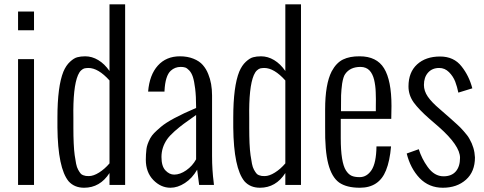

<svg xmlns="http://www.w3.org/2000/svg" viewBox="-20 -860 2250 893"><path d="M138.2 -719.2H64V-806.2H138.2ZM138.2 0H64V-585H138.2Z M489.3 -100.1V-485.8Q437 -543.9 391.1 -543.9Q379.9 -543.5 373 -542Q366.2 -540.5 357.7 -533Q349.1 -525.4 342.8 -510.7Q318.8 -455.1 321.3 -312V-266.1Q321.3 -225.6 322.8 -193.4Q324.2 -161.1 327.4 -138.2Q330.6 -115.2 334 -98.4Q337.4 -81.5 343.3 -71Q349.1 -60.5 354 -54.2Q358.9 -47.9 366.5 -45.2Q374 -42.5 379.2 -41.7Q384.3 -41 393.1 -41Q414.6 -41 440.7 -57.4Q466.8 -73.7 489.3 -100.1ZM562 0H489.3V-55.2Q445.3 13.2 371.1 13.2Q326.2 13.2 299.3 -16.6Q249 -77.6 247.1 -267.1V-313Q247.1 -458 274.9 -526.9Q287.1 -555.7 305.7 -572.8Q324.7 -590.3 339.8 -593.8Q355.5 -598.1 376.5 -598.1Q407.7 -598.1 437 -580.6Q466.3 -563 489.3 -529.8V-839.8H562Z M892.1 -119.1V-325.2Q837.4 -286.1 835.4 -284.7Q814 -269 792 -249.5Q768.1 -228 757.3 -212.4Q731 -174.3 731 -129.9Q731 -87.4 749 -67.9Q767.6 -47.9 790 -47.9Q817.4 -47.9 846.2 -67.9Q875.5 -88.4 892.1 -119.1ZM975.1 0H906.2L897 -70.8Q874 -30.8 840.1 -8.8Q806.2 13.2 772.9 13.2Q728 13.2 692.9 -22.9Q658.2 -59.1 658.2 -117.2Q658.2 -141.1 661.1 -166.5Q663.6 -188 678.7 -216.8Q686.5 -230.5 697 -241.2Q707.5 -252 728.5 -270Q771.5 -306.6 892.1 -357.9V-362.8Q892.1 -412.1 887.7 -447.8Q883.3 -483.4 877 -502.4Q870.6 -521.5 860.1 -532.5Q849.6 -543.5 841.1 -546.1Q832.5 -548.8 820.3 -548.8Q793.9 -548.8 774.4 -531.2Q748.5 -507.8 745.1 -437V-434.1H668.9Q675.3 -511.7 714.1 -554.9Q752.9 -598.1 816.9 -598.1Q852.1 -598.1 879.9 -586.9Q907.7 -575.7 923.3 -557.6Q939.5 -539.1 948.7 -515.1Q966.3 -472.7 966.3 -416V-134.8Q966.3 -100.1 968.3 -70.3Q970.7 -34.7 973.1 -19Z M1307.1 -100.1V-485.8Q1254.9 -543.9 1209 -543.9Q1197.8 -543.5 1190.9 -542Q1184.1 -540.5 1175.5 -533Q1167 -525.4 1160.6 -510.7Q1136.7 -455.1 1139.2 -312V-266.1Q1139.2 -225.6 1140.6 -193.4Q1142.1 -161.1 1145.3 -138.2Q1148.4 -115.2 1151.9 -98.4Q1155.3 -81.5 1161.1 -71Q1167 -60.5 1171.9 -54.2Q1176.8 -47.9 1184.3 -45.2Q1191.9 -42.5 1197 -41.7Q1202.1 -41 1210.9 -41Q1232.4 -41 1258.5 -57.4Q1284.7 -73.7 1307.1 -100.1ZM1379.9 0H1307.1V-55.2Q1263.2 13.2 1189 13.2Q1144 13.2 1117.2 -16.6Q1066.9 -77.6 1064.9 -267.1V-313Q1064.9 -458 1092.8 -526.9Q1105 -555.7 1123.5 -572.8Q1142.6 -590.3 1157.7 -593.8Q1173.3 -598.1 1194.3 -598.1Q1225.6 -598.1 1254.9 -580.6Q1284.2 -563 1307.1 -529.8V-839.8H1379.9Z M1565.9 -342.8H1728Q1728 -350.1 1728 -365.7Q1728.5 -381.8 1728.3 -398.2Q1728 -414.6 1727.5 -430.4Q1727.1 -446.3 1725.1 -461.2Q1723.1 -476.1 1720 -489.3Q1716.8 -502.4 1711.4 -513.4Q1706.1 -524.4 1698.7 -532.2Q1691.4 -540 1680.7 -544.4Q1669.9 -548.8 1656.7 -548.8Q1608.4 -548.8 1585.4 -515.6Q1576.7 -503.9 1571.3 -471.2Q1567.4 -441.9 1566.4 -416.5Q1565.9 -400.9 1565.9 -342.8ZM1492.2 -270V-351.1Q1492.2 -468.3 1522.5 -527.8Q1543.9 -567.9 1575.4 -583.3Q1606.9 -598.6 1652.8 -598.1Q1731.9 -598.1 1766.1 -542.5Q1800.8 -486.3 1800.8 -367.2Q1800.8 -337.4 1799.8 -307.1H1564.9V-216.8Q1564.9 -105.5 1588.9 -67.4Q1600.6 -49.3 1614.7 -42.7Q1628.9 -36.1 1652.8 -36.1Q1686 -36.1 1708 -68.8Q1730 -102.1 1731 -179.2H1798.8Q1793 -111.3 1775.4 -67.9Q1743.2 13.2 1653.8 13.2Q1591.8 13.2 1557.1 -11.2Q1522.9 -36.1 1506.8 -97.7Q1490.7 -159.2 1492.2 -270Z M1871.6 -146 1927.7 -166Q1941.4 -122.1 1968.8 -84Q2000 -40 2043 -40Q2080.1 -40 2099.9 -62.7Q2119.6 -85.4 2119.6 -126Q2119.6 -183.1 2019.5 -271L1976.6 -308.1Q1928.7 -350.1 1904.3 -383.3Q1879.9 -417.5 1879.9 -458Q1879.9 -523.9 1919.9 -560.5Q1960 -597.2 2026.9 -597.2Q2091.3 -597.2 2127 -550.8Q2161.6 -507.3 2176.8 -449.2L2111.8 -429.2Q2106.4 -456.1 2097.2 -480.5Q2087.4 -505.4 2068.4 -524.4Q2048.8 -543.9 2022.9 -543.9Q1990.2 -543.9 1970.9 -522.2Q1951.7 -500.5 1951.7 -464.8Q1951.7 -437 1969.7 -410.6Q1987.8 -384.3 2024.9 -353L2071.8 -312Q2090.3 -295.9 2105.5 -281.7Q2119.1 -270 2136.2 -250.5Q2155.3 -229.5 2163.6 -213.9Q2187 -173.8 2189 -127.9Q2189 -61.5 2147.5 -24.4Q2105.5 13.2 2039.6 13.2Q1975.1 13.2 1931.6 -31.7Q1888.7 -77.1 1871.6 -146Z"/></svg>

Font: VL Oswald
Style: Light
Weight: 300
Designer: vernon adams
Foundry: vernon adams
Version: Version ; ttfautohint (v0.92.18-e454-dirty) -l 8 -r 50 -G 20